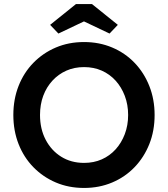

<svg xmlns="http://www.w3.org/2000/svg" viewBox="-20 -920 831 950"><path d="M396 10Q320 10 256.5 -17Q193 -44 145.5 -92.5Q98 -141 72 -207Q46 -273 46 -351Q46 -429 72 -495Q98 -561 145.5 -609.5Q193 -658 256.5 -685Q320 -712 396 -712Q471 -712 535 -685Q599 -658 646 -609Q693 -560 719 -494Q745 -428 745 -351Q745 -273 719 -207.5Q693 -142 646 -93Q599 -44 535 -17Q471 10 396 10ZM396 -114Q444 -114 483.5 -131.5Q523 -149 552 -181Q581 -213 597.5 -256.5Q614 -300 614 -351Q614 -402 597.5 -445.5Q581 -489 552 -521Q523 -553 483.5 -570.5Q444 -588 396 -588Q348 -588 308.5 -570.5Q269 -553 239.5 -521Q210 -489 194 -446Q178 -403 178 -351Q178 -282 206 -228.5Q234 -175 283 -144.5Q332 -114 396 -114ZM269 -754 228 -797 356 -900H435L563 -797L522 -754L381 -821H410Z"/></svg>

Font: Readex Pro Medium
Style: Regular
Weight: 500
Designer: Bonnie Shaver-Troup, Thomas Jockin
Foundry: Lexend
Version: Version 1.204